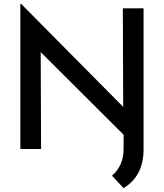

<svg xmlns="http://www.w3.org/2000/svg" viewBox="-20 -769 845 991"><path d="M717 25 159 -531 190 -520 192 0H85V-749H89L641 -192L616 -200L614 -726H721V1ZM721 -40V2Q721 70 695.5 120Q670 170 618 202L558 138Q586 114 602 79.5Q618 45 618 -2V-133Z"/></svg>

Font: Josefin Sans Thin Medium
Style: Regular
Weight: 500
Version: Version 2.000